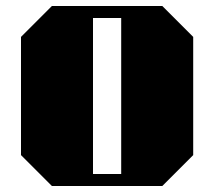

<svg xmlns="http://www.w3.org/2000/svg" viewBox="-20 -620 714 640"><path d="M624 -497V-103L521 0H153L50 -103V-497L153 -600H521ZM290 -560V-40H384V-560Z"/></svg>

Font: Kumar One
Style: Regular
Weight: 400
Designer: Parimal Parmar
Foundry: Indian Type Foundry
Version: Version 1.000;PS 1.000;hotconv 1.0.88;makeotf.lib2.5.647800